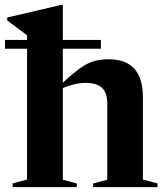

<svg xmlns="http://www.w3.org/2000/svg" viewBox="-34 -764 677 784"><path d="M279.5 0H17.5V-15L76.5 -31V-565H-13.5V-601H76.5V-620Q67 -627 45.8 -642.8Q24.5 -658.5 -4.5 -680.5V-692.5L215.5 -744H222.5V-601H378V-565H222.5V-426Q267 -467.5 296.8 -488Q326.5 -508.5 352.5 -515.2Q378.5 -522 410 -522Q549.5 -522 549.5 -367V-31L609 -15V0H346.5V-15L404 -30V-341Q404 -385 382.8 -405.2Q361.5 -425.5 316.5 -425.5Q292 -425.5 268 -419.5Q244 -413.5 222.5 -404.5V-30L279.5 -15Z"/></svg>

Font: Newsreader 72pt SemiBold
Style: Regular
Weight: 600
Designer: Hugues Gentile
Foundry: Production Type
Version: Version 1.003; ttfautohint (v1.8.3)